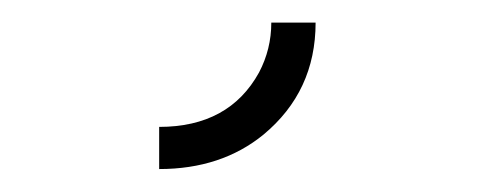

<svg xmlns="http://www.w3.org/2000/svg" viewBox="-20 -140 430 169"><path d="M120.1 8.8V-28.3Q181.6 -28.3 208 -76.2Q218.8 -96.7 218.8 -120.1H257.8Q257.8 -59.6 211.9 -21.5Q174.8 8.8 120.1 8.8Z"/></svg>

Font: Post No Bills Colombo
Style: Light
Weight: 400
Designer: Kosala Senevirathne, Siva Puranthara, Lasantha Premarathna, Tharique Azeez
Foundry: Mooniak
Version: Version 1.220 ; ttfautohint (v1.5)